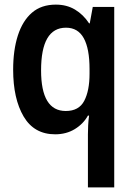

<svg xmlns="http://www.w3.org/2000/svg" viewBox="-20 -572 570 832"><path d="M361 10Q361 -7 362 -28Q363 -49 366 -71H361Q341 -35 304 -12.5Q267 10 219 10Q128 10 82.5 -67Q37 -144 37 -270Q37 -355 57.5 -418.5Q78 -482 118.5 -517Q159 -552 222 -552Q269 -552 305 -530.5Q341 -509 366 -471H369L382 -542H475V240H361ZM265 -91Q322 -91 345 -135Q368 -179 368 -252V-273Q368 -361 343 -406.5Q318 -452 266 -452Q158 -452 158 -267Q158 -91 265 -91Z"/></svg>

Font: Noto Sans Mono Condensed SemiBold
Style: Regular
Weight: 600
Width: 3
Designer: Monotype Design Team
Foundry: Monotype Imaging Inc.
Version: Version 2.014